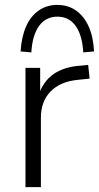

<svg xmlns="http://www.w3.org/2000/svg" viewBox="-20 -764 404 784"><path d="M84 0V-487H144V-374H137Q156 -432 199.5 -462Q243 -492 311 -496L340 -499L346 -443L298 -438Q226 -431 186.5 -390.5Q147 -350 147 -283V0ZM108 -550 64 -554Q68 -614 86.5 -656Q105 -698 138 -721Q171 -744 214 -744Q258 -744 290.5 -721Q323 -698 342 -656Q361 -614 364 -554L320 -550Q316 -620 289 -658Q262 -696 214 -696Q167 -696 139.5 -658Q112 -620 108 -550Z"/></svg>

Font: Nunito Sans 11pt Light
Style: Regular
Weight: 300
Version: Version 3.101;gftools[0.9.27]